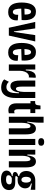

<svg xmlns="http://www.w3.org/2000/svg" viewBox="1446 -2192 903 3834"><g transform="rotate(90 1897.0 -274.5)"><path d="M221 13Q165 13 128 -8Q91 -29 69.5 -66Q48 -103 39 -151.5Q30 -200 30 -256Q30 -310 38.5 -361Q47 -412 67 -452.5Q87 -493 123 -517Q159 -541 214 -541Q265 -541 299.5 -519.5Q334 -498 353.5 -459Q373 -420 379 -368Q385 -316 380 -255L119 -247V-310L286 -315L269 -285Q272 -341 266.5 -376Q261 -411 247.5 -427.5Q234 -444 213 -444Q190 -444 176.5 -423.5Q163 -403 157 -364Q151 -325 151 -267Q151 -174 166 -127Q181 -80 219 -80Q233 -80 244 -87Q255 -94 262.5 -107.5Q270 -121 273 -141Q276 -161 275 -187L385 -178Q389 -148 383.5 -114.5Q378 -81 360 -52Q342 -23 308.5 -5Q275 13 221 13Z M534 0 417 -527H547L607 -102H618L681 -527H807L690 0Z M1028 13Q972 13 935 -8Q898 -29 876.5 -66Q855 -103 846 -151.5Q837 -200 837 -256Q837 -310 845.5 -361Q854 -412 874 -452.5Q894 -493 930 -517Q966 -541 1021 -541Q1072 -541 1106.5 -519.5Q1141 -498 1160.5 -459Q1180 -420 1186 -368Q1192 -316 1187 -255L926 -247V-310L1093 -315L1076 -285Q1079 -341 1073.5 -376Q1068 -411 1054.5 -427.5Q1041 -444 1020 -444Q997 -444 983.5 -423.5Q970 -403 964 -364Q958 -325 958 -267Q958 -174 973 -127Q988 -80 1026 -80Q1040 -80 1051 -87Q1062 -94 1069.5 -107.5Q1077 -121 1080 -141Q1083 -161 1082 -187L1192 -178Q1196 -148 1190.5 -114.5Q1185 -81 1167 -52Q1149 -23 1115.5 -5Q1082 13 1028 13Z M1267 0V-301V-528H1368V-338H1385Q1389 -410 1405.5 -453.5Q1422 -497 1449.5 -517.5Q1477 -538 1509 -538Q1515 -538 1520.5 -537.5Q1526 -537 1532 -535L1526 -398Q1522 -399 1515.5 -400Q1509 -401 1503 -401Q1476 -401 1451.5 -380Q1427 -359 1411 -319Q1395 -279 1393 -222V0Z M1730 153Q1698 153 1666 146Q1634 139 1608 125.5Q1582 112 1565 92L1613 -1Q1634 25 1662.5 37Q1691 49 1719 49Q1757 49 1783 28.5Q1809 8 1823.5 -34Q1838 -76 1839 -140L1842 -202H1825Q1818 -140 1799.5 -102.5Q1781 -65 1754.5 -48Q1728 -31 1697 -31Q1661 -31 1636.5 -52.5Q1612 -74 1600 -118Q1588 -162 1588 -231V-528H1709V-263Q1709 -199 1719 -170.5Q1729 -142 1752 -142Q1767 -142 1778 -153Q1789 -164 1797 -185Q1805 -206 1809.5 -234.5Q1814 -263 1815 -299V-528H1936V-130Q1936 -83 1929 -41Q1922 1 1906.5 36.5Q1891 72 1866.5 98.5Q1842 125 1808 139Q1774 153 1730 153Z M2183 9Q2116 9 2079.5 -30.5Q2043 -70 2043 -151V-432H1998V-525H2019Q2050 -525 2062.5 -535.5Q2075 -546 2079 -572L2087 -632H2162V-528H2237V-430H2162V-174Q2162 -141 2173 -124Q2184 -107 2204 -107Q2211 -107 2220 -109Q2229 -111 2241 -115V0Q2225 4 2211.5 6.5Q2198 9 2183 9Z M2311 0V-323V-694H2429V-595Q2429 -573 2427 -544.5Q2425 -516 2422 -486Q2419 -456 2415 -425.5Q2411 -395 2407 -369H2424Q2432 -431 2448 -468.5Q2464 -506 2489 -523.5Q2514 -541 2547 -541Q2607 -541 2635 -491.5Q2663 -442 2663 -339V0H2542V-319Q2542 -379 2532.5 -405.5Q2523 -432 2499 -432Q2476 -432 2461.5 -409Q2447 -386 2440 -347.5Q2433 -309 2432 -261V0Z M2754 0V-528H2875V0ZM2814 -587Q2776 -587 2757 -602Q2738 -617 2738 -646Q2738 -675 2757.5 -690.5Q2777 -706 2814 -706Q2852 -706 2871 -690.5Q2890 -675 2890 -647Q2890 -617 2871 -602Q2852 -587 2814 -587Z M2969 0V-333V-528H3067L3065 -370H3082Q3090 -433 3105.5 -470.5Q3121 -508 3145.5 -524.5Q3170 -541 3203 -541Q3264 -541 3293 -492.5Q3322 -444 3322 -345V0H3200V-320Q3200 -379 3190 -405.5Q3180 -432 3158 -432Q3137 -432 3122 -410.5Q3107 -389 3099 -351Q3091 -313 3090 -264V0Z M3557 157Q3502 157 3463.5 143.5Q3425 130 3405.5 105Q3386 80 3386 47Q3386 4 3416 -24.5Q3446 -53 3495 -61V-76Q3462 -75 3438 -86.5Q3414 -98 3414 -124Q3414 -150 3436.5 -165.5Q3459 -181 3494 -190V-206Q3447 -214 3420.5 -254Q3394 -294 3394 -349Q3394 -402 3417 -442Q3440 -482 3483 -505Q3526 -528 3583 -528H3770V-435L3644 -460V-442Q3697 -429 3719 -398Q3741 -367 3741 -326Q3741 -286 3721 -251Q3701 -216 3663.5 -195.5Q3626 -175 3573 -175Q3564 -175 3549.5 -176Q3535 -177 3522 -179Q3506 -167 3500 -158.5Q3494 -150 3494 -144Q3494 -137 3500 -133.5Q3506 -130 3517.5 -129Q3529 -128 3543 -128H3608Q3625 -128 3653 -126Q3681 -124 3708.5 -113Q3736 -102 3755.5 -76.5Q3775 -51 3775 -6Q3775 50 3746 86Q3717 122 3667.5 139.5Q3618 157 3557 157ZM3561 56Q3597 56 3619 48Q3641 40 3651 25Q3661 10 3661 -8Q3661 -27 3653 -37.5Q3645 -48 3632 -52.5Q3619 -57 3606 -58Q3593 -59 3584 -59H3535Q3506 -46 3492.5 -30Q3479 -14 3479 6Q3479 24 3488.5 35Q3498 46 3517 51Q3536 56 3561 56ZM3569 -251Q3597 -251 3611.5 -276Q3626 -301 3626 -344Q3626 -389 3611.5 -415Q3597 -441 3569 -441Q3541 -441 3525.5 -414.5Q3510 -388 3510 -345Q3510 -316 3517 -295Q3524 -274 3537.5 -262.5Q3551 -251 3569 -251Z"/></g></svg>

Font: Bricolage Grotesque 36pt Condensed SemiBold
Style: Regular
Weight: 600
Width: 3
Designer: Mathieu Triay
Foundry: Atelier Triay
Version: Version 1.001;gftools[0.9.33.dev8+g029e19f]